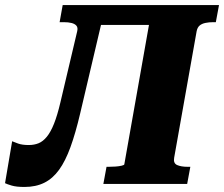

<svg xmlns="http://www.w3.org/2000/svg" viewBox="-64 -730 889 762"><path d="M291 -710H670L654 -631H275ZM175.6 -323.2 242.4 -606Q245.8 -620.4 239.4 -627.9Q233 -635.4 220.2 -638.7Q207.4 -642 189 -642H172.6L184.8 -710H355.4L254 -279Q235.8 -201.6 215.7 -146.2Q195.6 -90.8 170.5 -56.1Q145.4 -21.4 111.8 -4.7Q78.2 12 33 12Q1 12 -17.5 6.5Q-36 1 -44 -3L-15.8 -169.4Q-8.4 -166 8.1 -160.2Q24.6 -154.4 50 -154.4Q71.6 -154.4 89.1 -161.5Q106.6 -168.6 121.9 -187.3Q137.2 -206 150.4 -239.1Q163.6 -272.2 175.6 -323.2ZM346.2 0 358.8 -68H367.2Q380.8 -68 394.8 -69Q408.8 -70 419.1 -72.5Q429.4 -75 429.4 -78L541.2 -710H805.2L792.6 -642H782.2Q765.4 -642 751.1 -639Q736.8 -636 728.1 -628.5Q719.4 -621 716.4 -606L627.2 -104Q623.2 -82 639 -75Q654.8 -68 681 -68H691.4L678.8 0Z"/></svg>

Font: Roboto Serif 20pt
Style: Italic
Weight: 400
Italic angle: -10°
Designer: Greg Gazdowicz
Foundry: Commercial Type
Version: Version 1.008